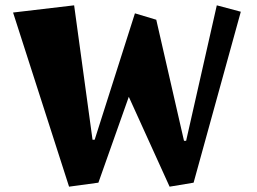

<svg xmlns="http://www.w3.org/2000/svg" viewBox="-20 -685 963 720"><path d="M258 -665 327 -161H335L486 -635L566 -611L670 -157H678L793 -665L883 -641L706 0L616 15L463 -322L349 0L239 15L29 -638Z"/></svg>

Font: Joti One
Style: Regular
Weight: 400
Designer: Eduardo Rodriguez Tunni
Foundry: Eduardo Rodriguez Tunni
Version: Version 1.001